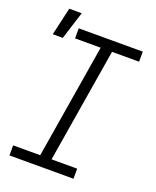

<svg xmlns="http://www.w3.org/2000/svg" viewBox="-150 -900 799 986"><g transform="rotate(20 250.0 -406.5)"><path d="M20 -661 55 -813H123L75 -661ZM24 0V-55H172L275 -680H135V-735H485V-680H337L234 -55H374V0Z"/></g></svg>

Font: Iosevka SS18 Light
Style: Italic
Weight: 300
Italic angle: -9°
Monospace: yes
Designer: Belleve Invis
Foundry: Belleve Invis
Version: Version 25.1.1; ttfautohint (v1.8.4)